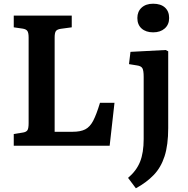

<svg xmlns="http://www.w3.org/2000/svg" viewBox="-20 -784 1010 1033"><path d="M54 0V-63L104 -71Q122 -74 128 -84Q134 -94 134 -122V-582Q134 -607 127.5 -617Q121 -627 102 -630L54 -637V-700H366V-637L307 -629Q287 -626 280.5 -616.5Q274 -607 274 -582V-75H371Q413 -75 438.5 -88Q464 -101 481.5 -134.5Q499 -168 518 -231H596L570 0ZM804 -610Q765 -610 742 -630.5Q719 -651 719 -687Q719 -722 742 -743Q765 -764 804 -764Q845 -764 867.5 -743.5Q890 -723 890 -687Q890 -652 866.5 -631Q843 -610 804 -610ZM711 229 669 173Q714 135 733.5 86.5Q753 38 753 -36V-370Q753 -405 746 -417Q739 -429 717 -432L674 -439L682 -505L871 -515L885 -508V-95Q885 -4 865.5 56.5Q846 117 807 157.5Q768 198 711 229Z"/></svg>

Font: Literata 12pt SemiBold
Style: Regular
Weight: 600
Designer: Latin by Veronika Burian and Jose Scaglione. Greek by Irene Vlachou. Cyrillic by Vera Evstafieva.
Foundry: TypeTogether
Version: Version 3.002